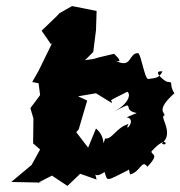

<svg xmlns="http://www.w3.org/2000/svg" viewBox="-20 -572 594 632"><path d="M260 -374 287 -401 296 -473 298 -536 217 -552 175 -528 170 -522 117 -471 148 -426 153 -433 107 -339 86 -302 107 -298 112 -259 80 -216 90 -182 89 -100 112 -80 84 -29 17 27 118 29 104 30 151 6 202 40 244 0 298 19C288 -29 281 26 324 -6C335 26 326 26 402 -12C414 -23 393 -57 408 2C442 -5 447 -50 465 -23C509 -69 475 -61 479 -74C533 -134 533 -84 513 -100C556 -134 501 -192 522 -192C521 -203 494 -211 554 -265C533 -298 556 -301 529 -303C519 -307 478 -341 515 -337C502 -312 490 -316 468 -312C456 -312 445 -391 435 -397C403 -399 415 -344 361 -372C396 -362 343 -405 356 -395L309 -384L288 -378ZM397 -186C433 -179 386 -130 403 -164C361 -151 350 -113 326 -116C313 -78 333 -118 296 -149L270 -86L231 -137L239 -146L267 -241L237 -255L296 -265L348 -233C351 -247 324 -232 399 -270C411 -263 406 -232 355 -204C436 -248 375 -210 430 -200Z"/></svg>

Font: Asimov Aggro
Style: CondIt
Weight: 500
Designer: Google
Version: Version 2.000980; 2014